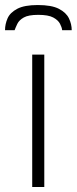

<svg xmlns="http://www.w3.org/2000/svg" viewBox="-55 -743 305 763"><path d="M73 0V-526H121V0ZM95 -723Q150 -723 179 -708Q208 -693 219 -670Q230 -647 230 -623H192Q191 -634 183.5 -648.5Q176 -663 156.5 -673.5Q137 -684 97 -684Q58 -684 39.5 -673.5Q21 -663 14 -648.5Q7 -634 3 -623H-35Q-35 -647 -25 -670Q-15 -693 13.5 -708Q42 -723 95 -723Z"/></svg>

Font: Archivo Thin
Style: Regular
Weight: 250
Designer: Hector Gatti
Foundry: Omnibus-Type
Version: Version 2.001